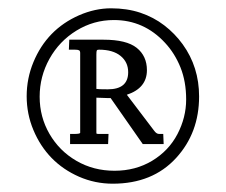

<svg xmlns="http://www.w3.org/2000/svg" viewBox="-20 -777 541 460"><path d="M417.7 -670.9Q457 -616.5 457 -545.9Q457 -458.7 402.1 -398.7Q345.7 -336.9 250 -336.9Q207.8 -336.9 169.4 -353.6Q131.1 -370.4 103.6 -398.6Q76.2 -426.8 60.1 -465.3Q43.9 -503.9 43.9 -546.5Q43.9 -589.1 60.1 -628.2Q76.2 -667.2 103.6 -695.4Q131.1 -723.6 169.4 -740.4Q207.8 -757.1 246.1 -757.1Q284.4 -757.1 316.3 -746.5Q348.1 -735.8 373.5 -716.3Q398.9 -696.8 417.7 -670.9ZM375.5 -674.3Q325 -729 252.9 -729Q204.3 -729 163.2 -703.7Q122.1 -678.5 98.5 -636.1Q75 -593.8 75 -545.3Q75 -496.8 98.6 -456.1Q122.3 -415.3 163.2 -391.6Q204.1 -367.9 254.4 -367.9Q304.7 -367.9 344.5 -391.8Q384.3 -415.8 405.2 -455.8Q426 -495.8 426 -538.7Q426 -581.5 412.4 -615.5Q398.7 -649.4 375.5 -674.3ZM158 -456.1Q172.1 -456.1 172.1 -459V-649.9Q172.1 -655 169.4 -656.5Q166.7 -658 158.9 -658H145L146 -681.9H228Q283 -681.9 307.5 -662.4Q332 -642.8 332 -608.9Q332 -565.9 283.9 -550L349.1 -464.1Q354.7 -456.1 361.1 -456.1H371.1L372.1 -431.9H322L245.1 -542H239L210.9 -543V-460Q210.9 -457 211.7 -456.5Q212.4 -456.1 215.8 -456.1H240L239 -431.9H147.9V-456.1ZM210.9 -564Q214.8 -563 238.3 -563Q287.1 -563 287.1 -604Q287.1 -628.2 268.8 -643.1Q250.5 -658 217 -658Q213.1 -658 212 -656.2Q210.9 -654.5 210.9 -646Z"/></svg>

Font: Linden Hill
Style: Italic
Weight: 400
Italic angle: -5.60001°
Version: Version 1.201